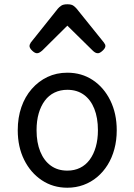

<svg xmlns="http://www.w3.org/2000/svg" viewBox="-20 -859 629 898"><path d="M295 19Q228 19 175.5 -16Q123 -51 93 -111.5Q63 -172 63 -250Q63 -309 80 -358Q97 -407 128.5 -443Q160 -479 202 -499Q244 -519 295 -519Q362 -519 414 -484.5Q466 -450 496 -389Q526 -328 526 -250Q526 -203 515 -162Q504 -121 483.5 -88Q463 -55 434.5 -31Q406 -7 370.5 6Q335 19 295 19ZM295 -61Q328 -61 354.5 -74Q381 -87 399.5 -112Q418 -137 428 -172Q438 -207 438 -250Q438 -308 421 -350.5Q404 -393 372 -416Q340 -439 295 -439Q262 -439 235 -426Q208 -413 189.5 -388Q171 -363 161 -328.5Q151 -294 151 -250Q151 -192 168.5 -149.5Q186 -107 218 -84Q250 -61 295 -61ZM153 -610Q143 -610 130.5 -622Q118 -634 118 -644Q118 -647 119 -650Q120 -653 124 -660L251 -819Q257 -826 266.5 -832.5Q276 -839 295 -839Q314 -839 323 -832.5Q332 -826 338 -819L466 -660Q471 -653 472 -650Q473 -647 473 -644Q473 -634 460 -622Q447 -610 438 -610Q431 -610 425 -613.5Q419 -617 413 -623L295 -739L178 -623Q171 -617 165 -613.5Q159 -610 153 -610Z"/></svg>

Font: Playwrite ES Deco
Style: Regular
Weight: 400
Designer: Veronika Burian, José Scaglione
Foundry: TypeTogether
Version: Version 1.002